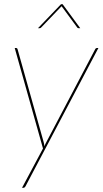

<svg xmlns="http://www.w3.org/2000/svg" viewBox="-20 -720 492 920"><path d="M50.5 0ZM102.5 172Q98.5 180 91.5 180H85.5L186 -8.5L50.5 -490H56.5Q63 -490 64.5 -483L189.5 -38Q190.5 -33 191.5 -28.5Q192.5 -24 193 -19Q194.5 -24 196.8 -28.8Q199 -33.5 201.5 -38L436.5 -485Q439 -490 444.5 -490H451.5ZM272.5 -700H280L364.5 -585H356Q355 -585 353 -585.8Q351 -586.5 349.5 -589L277.5 -687L275 -690L272 -687L178 -589Q175 -585 170.5 -585H162Z"/></svg>

Font: Lato Hairline
Style: Italic
Weight: 100
Italic angle: -7°
Designer: Lukasz Dziedzic
Foundry: tyPoland Lukasz Dziedzic
Version: Version 2.007; 2014-02-27